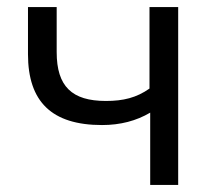

<svg xmlns="http://www.w3.org/2000/svg" viewBox="-20 -522 603 542"><path d="M404 -204V0H483V-502H402V-272C365 -246 328 -237 279 -237C183 -237 140 -278 140 -375V-502H59V-369C59 -235 126 -169 268 -169C320 -169 365 -181 404 -204Z"/></svg>

Font: Poppy and Pepper
Style: Regular
Weight: 400
Designer: Thy Ha
Foundry: Thy Ha
Version: Version 0.001;Glyphs 3.2 (3227)